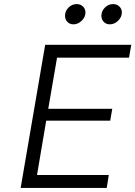

<svg xmlns="http://www.w3.org/2000/svg" viewBox="-20 -919 662 939"><path d="M259 -637 216 -387H529L519 -329H206L161 -63H512L502 0H81L201 -700H622L611 -637ZM476 -842Q476 -865 493 -882Q510 -899 533 -899Q552 -899 564 -887Q576 -875 576 -858Q576 -836 558 -818Q540 -800 517 -800Q499 -800 487.5 -812Q476 -824 476 -842ZM298 -842Q298 -865 315 -882Q332 -899 355 -899Q374 -899 386 -887Q398 -875 398 -858Q398 -836 380 -818Q362 -800 339 -800Q321 -800 309.5 -812Q298 -824 298 -842Z"/></svg>

Font: Be Vietnam Light
Style: Italic
Weight: 300
Italic angle: -9.222°
Designer: Gabriel Lam
Foundry: TypeRant
Version: Version 3.000